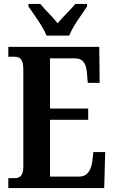

<svg xmlns="http://www.w3.org/2000/svg" viewBox="-20 -951 576 971"><path d="M215 -771H330C347 -816 395 -880 420 -918V-931H361C339 -903 296 -865 272 -833C247 -865 206 -903 184 -931H124V-918C150 -880 198 -816 215 -771ZM22 0H507L512 -182H452L447 -136C441 -92 423 -58 381 -58H233V-345H426V-402H233V-656H359C402 -656 417 -626 420 -578L424 -532H484L482 -714H22V-664H53C77 -664 98 -656 98 -601V-108C98 -65 82 -50 54 -50H22Z"/></svg>

Font: Noto Serif Khmer ExtraCondensed
Style: Bold
Weight: 700
Width: 2
Designer: Danh Hong and the Monotype Design Team
Foundry: Monotype Imaging Inc.
Version: Version 2.004